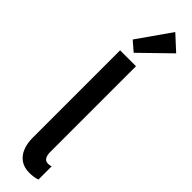

<svg xmlns="http://www.w3.org/2000/svg" viewBox="-350 -987 967 967"><g transform="rotate(45 133.5 -503.5)"><path d="M170.4 7.8Q131.8 7.8 106.7 -9.8Q81.5 -27.3 69.1 -58.3Q56.6 -89.4 56.6 -129.4V-752H169.9V-138.7Q169.9 -128.9 172.4 -118.2Q174.8 -107.4 182.1 -99.4Q189.5 -91.3 204.6 -91.3Q216.8 -91.3 226.1 -95.2V-1Q214.4 3.4 199.5 5.6Q184.6 7.8 170.4 7.8ZM113.8 -791.5 63 -835.4 188 -1013.7 267.1 -940.9Z"/></g></svg>

Font: Reddit Sans Condensed SemiBold
Style: Regular
Weight: 600
Designer: Stephen Hutchings
Foundry: Reddit
Version: Version 1.014